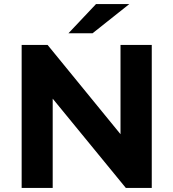

<svg xmlns="http://www.w3.org/2000/svg" viewBox="-20 -920 849 940"><path d="M238 -437 596 0H723V-700H570V-263L213 -700H86V0H238ZM433 -757 613 -900H450L315 -757Z"/></svg>

Font: Montserrat-Alt1
Style: Bold
Weight: 700
Designer: Differentunic
Foundry: Differentunic
Version: Version 7.222